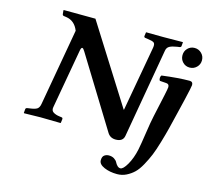

<svg xmlns="http://www.w3.org/2000/svg" viewBox="-118 -786 1236 1133"><g transform="rotate(15 500.0 -220.0)"><path d="M234.9 -546.9Q212.9 -603 160.2 -610.8L146 -612.8Q137.2 -613.8 136.2 -622.1L133.8 -645L136.2 -647Q290 -646 329.1 -646L628.9 -170.9H630.9L702.1 -568.8Q706.1 -592.8 696.5 -599.9Q687 -606.9 655.8 -610.8L642.1 -612.8Q635.3 -613.8 634.8 -621.1L638.2 -645L640.1 -646Q704.1 -645 743.2 -645L861.8 -646L863.8 -645L861.8 -621.1Q860.8 -614.3 852.1 -612.8L837.9 -610.8Q807.1 -606 792 -597.4Q776.9 -588.9 773.9 -568.8L679.2 -24.9Q673.3 12.2 628.9 12.2Q594.7 12.2 578.1 -15.1L314.9 -442.9Q305.2 -459.5 298.8 -459.5Q291.5 -459.5 288.1 -438L224.1 -77.1Q220.2 -56.2 235.1 -46.6Q250 -37.1 272.9 -34.2L287.1 -32.2Q293.9 -31.2 293.9 -22.9L291 0L289.1 2Q203.1 0 167 0L66.9 2L64.9 0L66.9 -22.9Q67.9 -30.8 77.1 -32.2L90.8 -34.2Q121.6 -38.1 134.8 -46.1Q147.9 -54.2 151.9 -77.1ZM839.8 -315.9Q848.6 -356.9 849.1 -367.2Q849.1 -386.2 831.1 -387.2L791 -390.1Q786.1 -397 786.6 -407Q787.1 -417 792 -422.9Q894 -436 960.9 -436Q981.4 -436 981.4 -415Q981.4 -405.8 961.4 -320.3L940.9 -234.9Q925.8 -171.9 916.5 -134.5Q907.2 -97.2 891.6 -44.2Q876 8.8 863 40.3Q850.1 71.8 830.6 107.4Q811 143.1 791 162.1Q771 181.2 745.1 194.1Q719.2 207 689 207Q644.5 207 610.1 192.1Q575.7 177.2 575.7 152.8Q575.7 130.4 587.6 121.6Q599.6 112.8 615.2 112.8Q634.3 112.8 647.7 121.3Q661.1 129.9 666.5 140.9Q671.9 151.9 680.4 160.4Q689 168.9 699.2 168.9Q716.3 168.9 739.3 128.9Q762.2 88.9 773.9 34.2Q780.8 1 791.3 -70.6Q801.8 -142.1 810.1 -179.2ZM897.9 -528.6Q880.9 -545.9 880.9 -571Q880.9 -596.2 897.9 -613.5Q915 -630.9 939.9 -630.9Q964.8 -630.9 982.4 -613.5Q1000 -596.2 1000 -571Q1000 -545.9 982.4 -528.6Q964.8 -511.2 939.9 -511.2Q915 -511.2 897.9 -528.6Z"/></g></svg>

Font: Linux Libertine
Style: Semibold Italic
Weight: 600
Italic angle: -11.5°
Designer: Philipp H. Poll
Foundry: Philipp H. Poll
Version: Version 5.1.2 ; ttfautohint (v0.9)